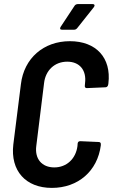

<svg xmlns="http://www.w3.org/2000/svg" viewBox="-20 -909 551 937"><path d="M282 -764H342C348 -764 353 -767 357 -772L438 -874C444 -882 442 -889 432 -889H359C354 -889 347 -886 344 -881L276 -778C271 -770 273 -764 282 -764ZM233 8C361 8 456 -74 472 -200V-204C473 -211 469 -216 462 -216L372 -220C365 -220 360 -217 359 -209L358 -196C350 -134 305 -92 245 -92C184 -92 149 -134 157 -196L195 -503C202 -566 247 -608 308 -608C369 -608 403 -566 395 -503L394 -491C393 -483 397 -479 404 -479L495 -483C502 -483 507 -489 508 -496L509 -502C524 -627 449 -708 321 -708C193 -708 97 -625 82 -498L45 -204C30 -76 105 8 233 8Z"/></svg>

Font: Barlow Semi Condensed SemiBold
Style: Italic
Weight: 600
Width: 4
Italic angle: -7°
Designer: Jeremy Tribby
Foundry: Tribby Type
Version: Version 1.422;hotconv 1.0.109;makeotfexe 2.5.65596